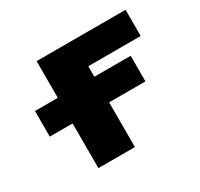

<svg xmlns="http://www.w3.org/2000/svg" viewBox="-118 -670 850 818"><g transform="rotate(-30 307.5 -261.0)"><path d="M36.1 -217.8V-343.8H148.4V-524.4H585.9V-395.5H328.1V-343.8H506.8V-217.8H328.1V2H148.4V-217.8Z"/></g></svg>

Font: Gen Shin Gothic Heavy
Style: Bold
Weight: 900
Designer: [Source Han Sans]
Ryoko NISHIZUKA  (kana & ideographs); Paul D. Hunt (Latin, Greek & Cyrillic); Wenlong ZHANG  (bopomofo
Version: Version 1.002.20150607